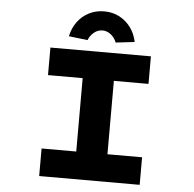

<svg xmlns="http://www.w3.org/2000/svg" viewBox="-60 -981 1051 1042"><g transform="rotate(5 465.5 -460.5)"><path d="M191.7 0V-150.1H380.5V-549.9H191.7V-700H739.2V-549.9H550.5V-150.1H739.2V0ZM388.9 -757.9 286.2 -769.9Q295.8 -815.1 320.9 -849Q346 -883 383.2 -902Q420.4 -921.1 465.5 -921.1Q511.5 -921.1 548.2 -902Q584.9 -883 610.2 -849Q635.5 -815.1 644.7 -769.9L542 -757.9Q532.1 -783.5 511.4 -800.3Q490.7 -817.1 465.5 -817.1Q440.2 -817.1 419.5 -800.3Q398.8 -783.5 388.9 -757.9Z"/></g></svg>

Font: Lexend Zetta
Style: Regular
Weight: 400
Designer: Bonnie Shaver-Troup, Thomas Jockin
Foundry: Lexend
Version: Version 1.007